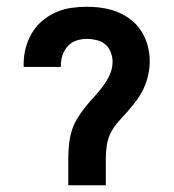

<svg xmlns="http://www.w3.org/2000/svg" viewBox="-20 -548 515 568"><path d="M182 0V-78Q182 -98 184 -118.5Q186 -139 191.5 -158.5Q197 -178 207.5 -195.5Q218 -213 230.5 -229Q243 -245 257 -260Q271 -275 283.5 -291.5Q296 -308 304.5 -326.5Q313 -345 313 -366Q313 -380 307.5 -394Q302 -408 291 -417Q280 -426 265.5 -429.5Q251 -433 237 -433Q221 -433 206 -428Q191 -423 180.5 -411.5Q170 -400 165 -385Q160 -370 160 -354V-350H50V-359Q50 -383 56 -406Q62 -429 74 -449.5Q86 -470 104 -485.5Q122 -501 144 -511Q166 -521 189.5 -524.5Q213 -528 236 -528Q260 -528 283 -524.5Q306 -521 327.5 -512.5Q349 -504 367.5 -489.5Q386 -475 398.5 -455Q411 -435 417 -412.5Q423 -390 423 -367Q423 -347 418.5 -326.5Q414 -306 405.5 -287.5Q397 -269 385 -252.5Q373 -236 359.5 -220.5Q346 -205 332 -190Q318 -175 308.5 -157Q299 -139 296 -118.5Q293 -98 293 -78V0Z"/></svg>

Font: Iosevka QP
Style: Bold
Weight: 700
Designer: Belleve Invis
Foundry: Belleve Invis
Version: Version 20.0.0; ttfautohint (v1.8.4)